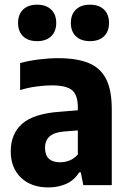

<svg xmlns="http://www.w3.org/2000/svg" viewBox="-20 -810 560 840"><path d="M192 10Q116 10 71.5 -33Q27 -76 27 -147.5Q27 -225 77.5 -269Q128 -313 241.5 -321L320.5 -327.5V-340.5Q320.5 -395 294.8 -415.8Q269 -436.5 206.5 -436.5Q176.5 -436.5 139.5 -431.5Q102.5 -426.5 68 -416V-534Q105.5 -544.5 150.2 -550Q195 -555.5 234.5 -555.5Q315.5 -555.5 367.2 -534.5Q419 -513.5 444 -464.8Q469 -416 469 -332V0H344.5L333.5 -56H326.5Q304.5 -21 269.2 -5.5Q234 10 192 10ZM177 -163.5Q177 -100 243.5 -100Q263 -100 283.2 -107.5Q303.5 -115 320.5 -134V-239.5L258 -234.5Q177 -227.5 177 -163.5ZM373.5 -630Q334.5 -630 312.2 -651.2Q290 -672.5 290 -709.5Q290 -747 312.2 -768.2Q334.5 -789.5 373.5 -789.5Q413 -789.5 435 -768.2Q457 -747 457 -709.5Q457 -672.5 435 -651.2Q413 -630 373.5 -630ZM142.5 -630Q103 -630 81 -651.2Q59 -672.5 59 -709.5Q59 -747 81 -768.2Q103 -789.5 142.5 -789.5Q181.5 -789.5 203.8 -768.2Q226 -747 226 -709.5Q226 -672.5 203.8 -651.2Q181.5 -630 142.5 -630Z"/></svg>

Font: Encode Sans SmCnd
Style: Bold
Weight: 700
Width: 4
Designer: Multiple Designers
Foundry: Impallari Type
Version: Version 3.002; ttfautohint (v1.8.3) -l 8 -r 50 -G 200 -x 14 